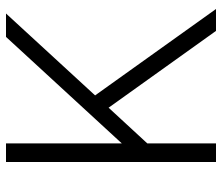

<svg xmlns="http://www.w3.org/2000/svg" viewBox="-70 -670 740 640"><g transform="rotate(-90 300.0 -350.0)"><path d="M142 -700H80V0H142V-229L261 -358L517 0H590L302 -403L575 -700H497L142 -314Z"/></g></svg>

Font: CommitMonoV142 ExtLt
Style: Regular
Weight: 200
Monospace: yes
Designer: Eigil Nikolajsen
Foundry: Eigil Nikolajsen
Version: Version 1.142